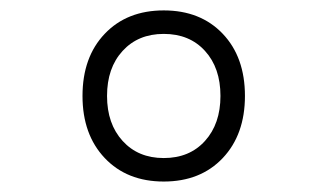

<svg xmlns="http://www.w3.org/2000/svg" viewBox="-20 -723 626 367"><path d="M293 -376Q222.7 -376 180.2 -420.9Q137.7 -465.8 137.7 -539.6Q137.7 -613.8 180.2 -658.4Q222.7 -703.1 293 -703.1Q363.3 -703.1 405.8 -658.4Q448.2 -613.8 448.2 -539.6Q448.2 -465.8 405.8 -420.9Q363.3 -376 293 -376ZM293 -420.9Q342.3 -420.9 371.8 -453.6Q401.4 -486.3 401.4 -539.6Q401.4 -593.3 371.8 -625.7Q342.3 -658.2 293 -658.2Q244.1 -658.2 214.4 -625.7Q184.6 -593.3 184.6 -539.6Q184.6 -486.3 214.4 -453.6Q244.1 -420.9 293 -420.9Z"/></svg>

Font: Cascadia Mono NF ExtraLight
Style: Regular
Weight: 200
Monospace: yes
Designer: Aaron Bell
Foundry: Saja Typeworks
Version: Version 2404.023; ttfautohint (v1.8.4)